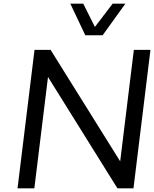

<svg xmlns="http://www.w3.org/2000/svg" viewBox="-20 -1020 835 1040"><path d="M536 -829H442L361 -1000H431L494 -874L590 -1000H659ZM705 -750H795L703 0H616L240 -603L166 0H75L167 -750H254L631 -146Z"/></svg>

Font: Orkney
Style: Italic
Weight: 400
Italic angle: -7°
Designer: Samuel Oakes and Alfredo Marco Pradil
Foundry: Alfredo Marco Pradil
Version: 1.0; ttfautohint (v1.5)